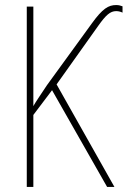

<svg xmlns="http://www.w3.org/2000/svg" viewBox="-20 -740 517 760"><path d="M440 -720C409 -720 386 -706 344 -648L166 -403C141 -365 122 -338 112 -320V-714H86V0H112V-285L186 -383L404 0H433L204 -406L369 -638C399 -680 416 -696 440 -696C450 -696 459 -693 465 -690V-715C457 -718 450 -720 440 -720Z"/></svg>

Font: Noto Sans Condensed Thin
Style: Regular
Weight: 100
Width: 3
Designer: Monotype Design Team
Foundry: Monotype Imaging Inc.
Version: Version 2.013